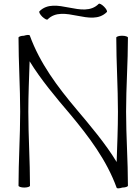

<svg xmlns="http://www.w3.org/2000/svg" viewBox="-20 -1003 751 1037"><path d="M237 -898C322 -983 472 -853 557 -938C561 -942 554 -955 542 -967C530 -979 517 -986 513 -982C428 -897 278 -1027 193 -942C189 -938 196 -925 208 -913C221 -901 234 -894 237 -898ZM671 0C671 -133 661 -267 661 -400C661 -533 671 -667 671 -800C671 -805 657 -810 639 -810C622 -810 608 -805 608 -800C608 -667 617 -533 617 -400C617 -309 613 -219 610 -128C551 -226 467 -325 392 -414C290 -535 195 -662 141 -811C139 -816 125 -815 109 -810C94 -810 80 -805 80 -800C80 -667 89 -533 89 -400C89 -267 80 -133 80 0C80 5 94 10 111 10C129 10 142 5 142 0C142 -133 133 -267 133 -400C133 -491 137 -581 140 -672C200 -574 283 -475 359 -386C460 -265 556 -138 610 11C612 16 625 15 641 10C657 10 671 5 671 0Z"/></svg>

Font: Nupuram ExtraLight
Style: Regular
Weight: 200
Designer: Santhosh Thottingal (santhosh.thottingal@gmail.com)
Foundry: SMC
Version: Version 1.000